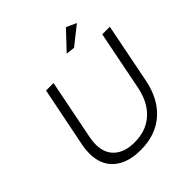

<svg xmlns="http://www.w3.org/2000/svg" viewBox="-234 -1066 1237 1237"><g transform="rotate(-45 384.5 -447.5)"><path d="M681 -287Q653 -149 565.5 -73Q478 3 342 3Q224 3 158 -54.5Q92 -112 92 -216Q92 -252 99 -287L182 -700H250L168 -287Q162 -256 162 -228Q162 -148 211.5 -104Q261 -60 350 -60Q453 -60 521 -119.5Q589 -179 612 -287L694 -700H763ZM561 -898 630 -867 504 -767 444 -774Z"/></g></svg>

Font: Gontserrat Light
Style: Italic
Weight: 300
Italic angle: -11.3°
Designer: Julieta Ulanovsky
Foundry: Julieta Ulanovsky
Version: Version 6.001